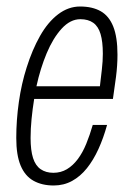

<svg xmlns="http://www.w3.org/2000/svg" viewBox="-20 -558 411 590"><path d="M145 12Q109 12 83 -2.5Q57 -17 43.5 -49Q30 -81 30 -134Q30 -189 38 -245Q46 -301 62 -351Q79 -405 103 -447.5Q127 -490 158.5 -514Q190 -538 226 -538Q264 -538 289.5 -523.5Q315 -509 328 -476.5Q341 -444 341 -390Q341 -357 336.5 -322Q332 -287 327 -254H85Q80 -223 77 -192.5Q74 -162 74 -134Q74 -96 81.5 -72.5Q89 -49 105 -38Q121 -27 144 -27Q167 -27 185.5 -38Q204 -49 219 -69Q234 -89 245 -116Q256 -143 265 -174H309Q298 -134 282.5 -100Q267 -66 247 -41Q227 -16 201.5 -2Q176 12 145 12ZM92 -293H287Q290 -319 293 -344.5Q296 -370 296 -393Q296 -430 289 -453.5Q282 -477 266.5 -488Q251 -499 227 -499Q196 -499 169.5 -470Q143 -441 123.5 -394.5Q104 -348 92 -293Z"/></svg>

Font: Archivo ExtraCondensed Thin
Style: Italic
Weight: 250
Width: 2
Italic angle: -10°
Designer: Hector Gatti
Foundry: Omnibus-Type
Version: Version 2.001